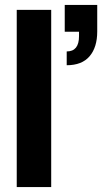

<svg xmlns="http://www.w3.org/2000/svg" viewBox="-20 -760 441 780"><path d="M251 -495V-551Q301 -551 301 -613V-631H243V-740H375V-632Q375 -568 344 -531.5Q313 -495 251 -495ZM48 0V-720H188V0Z"/></svg>

Font: Host Grotesk Black
Style: Regular
Weight: 900
Designer: Doğukan Karapınar based on Poppins by Indian Type Foundry, Jonny Pinhorn
Foundry: Element Type
Version: Version 1.000; ttfautohint (v1.8.4.7-5d5b);gftools[0.9.33]